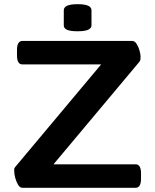

<svg xmlns="http://www.w3.org/2000/svg" viewBox="-20 -895 740 915"><path d="M87 0Q75 0 66.5 -14Q58 -28 53 -46Q48 -64 48 -76Q48 -79 47.5 -86Q47 -93 54 -101L462 -588H87Q61 -588 61 -631V-657Q61 -700 87 -700H610Q622 -700 631 -686Q640 -672 645 -654Q650 -636 650 -624Q650 -616 649 -610.5Q648 -605 643 -599L235 -112H626Q652 -112 652 -69V-43Q652 0 626 0ZM350 -746Q315 -746 299.5 -753Q284 -760 284 -774V-846Q284 -860 299.5 -867.5Q315 -875 350 -875Q385 -875 400.5 -867.5Q416 -860 416 -846V-774Q416 -761 400.5 -753.5Q385 -746 350 -746Z"/></svg>

Font: Asap Expanded SemiBold
Style: Regular
Weight: 600
Width: 7
Designer: Pablo Cosgaya
Foundry: Omnibus-Type
Version: Version 3.001; ttfautohint (v1.8.4.7-5d5b)